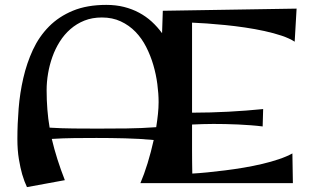

<svg xmlns="http://www.w3.org/2000/svg" viewBox="-20 -746 1263 782"><path d="M1049.8 -231Q1027.3 -233.9 1001.7 -235.8Q976.1 -237.8 949.7 -239Q923.3 -240.2 897.5 -240.7Q871.6 -241.2 849.1 -241.2Q827.1 -241.2 805.7 -240.5Q784.2 -239.7 762.2 -238.8Q762.2 -207.5 762.2 -181.2Q762.2 -154.8 762.2 -131.1Q762.2 -107.4 762.5 -85Q762.7 -62.5 763.2 -39.1Q790 -40.5 824.5 -43.9Q858.9 -47.4 896.2 -52Q933.6 -56.6 972.7 -63.2Q1011.7 -69.8 1048.1 -78.4Q1084.5 -86.9 1116.2 -97.7Q1147.9 -108.4 1170.9 -121.1L1172.9 0H551.8Q566.9 -35.2 581.1 -81.1Q595.2 -127 606 -175.8Q547.9 -181.2 489.3 -182.6Q430.7 -184.1 373 -184.1Q327.6 -184.1 282.2 -183.6Q236.8 -183.1 190.9 -180.2Q200.7 -138.7 213.9 -97.2Q227.1 -55.7 244.1 -12.2L89.8 16.1Q79.1 -6.3 70.3 -36.1Q63 -61.5 56.9 -97.9Q50.8 -134.3 50.8 -180.2Q50.8 -240.2 55.9 -304Q61 -367.7 75 -428.2Q88.9 -488.8 114 -543Q139.2 -597.2 179.4 -637.9Q219.7 -678.7 277.1 -702.4Q334.5 -726.1 413.1 -726.1Q451.7 -726.1 484.9 -717.8Q518.1 -709.5 546.4 -694.3Q574.7 -679.2 597.9 -658Q621.1 -636.7 640.1 -610.8L643.1 -702.1L1188 -710.9L1180.2 -576.2Q1159.2 -589.8 1127.2 -600.6Q1095.2 -611.3 1057.1 -619.6Q1019 -627.9 977.8 -634Q936.5 -640.1 897 -644Q857.4 -647.9 822.5 -650.4Q787.6 -652.8 762.2 -653.8V-287.1H767.1Q800.3 -287.1 836.7 -288.1Q873 -289.1 909.9 -291Q946.8 -293 982.7 -295.7Q1018.6 -298.3 1051.8 -301.8ZM169.9 -378.9Q169.9 -338.4 172.9 -300.5Q175.8 -262.7 182.1 -226.1Q231 -223.1 279.5 -222.7Q328.1 -222.2 377.9 -222.2Q437 -222.2 496.3 -222.9Q555.7 -223.6 616.2 -228Q620.6 -255.9 623.3 -281.5Q626 -307.1 626 -330.1Q626 -364.7 620.8 -403.8Q615.7 -442.9 604.5 -481.2Q593.3 -519.5 575.4 -554.7Q557.6 -589.8 531.7 -616.5Q505.9 -643.1 471.9 -658.9Q438 -674.8 395 -674.8Q355.5 -674.8 323.7 -662.1Q292 -649.4 266.8 -627.4Q241.7 -605.5 223.4 -576.4Q205.1 -547.4 193.4 -514.4Q181.6 -481.4 175.8 -446.8Q169.9 -412.1 169.9 -378.9Z"/></svg>

Font: Original Surfer
Style: Regular
Weight: 400
Designer: Astigmatic (AOETI)
Foundry: Astigmatic (AOETI)
Version: Version 1.001